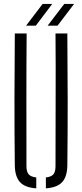

<svg xmlns="http://www.w3.org/2000/svg" viewBox="-20 -974 427 998"><path d="M57 -114Q55 -287.5 55.2 -457Q55.5 -626.5 57 -800H118.5Q117 -626.5 117.2 -455.2Q117.5 -284 117.5 -110.5Q117.5 -81.5 128.8 -68.2Q140 -55 168.5 -51.5V5Q110 1 84 -27.2Q58 -55.5 57 -114ZM218.5 5V-51.5Q247 -55 257.8 -68.2Q268.5 -81.5 268.5 -110.5Q268.5 -284 269.2 -455.2Q270 -626.5 268.5 -800H330Q331.5 -626.5 331.8 -457Q332 -287.5 330 -114Q329 -55.5 303 -27.2Q277 1 218.5 5ZM115.5 -840.5 201.5 -953.5H251.5L166 -840.5ZM227.5 -840.5 314 -953.5H365L279 -840.5Z"/></svg>

Font: Big Shoulders Stencil Text Light
Style: Regular
Weight: 300
Designer: Patric King
Foundry: XO Type Co
Version: Version 1.000